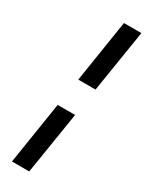

<svg xmlns="http://www.w3.org/2000/svg" viewBox="-236 -853 778 1002"><g transform="rotate(30 152.5 -352.0)"><path d="M127 -436 186 -811H291L231 -436ZM41 107 100 -268H205L145 107Z"/></g></svg>

Font: Bitter
Style: Bold Italic
Weight: 700
Italic angle: -9°
Designer: Sol Matas, and Bitter project Authors
Foundry: Sol Matas
Version: Version 2.001